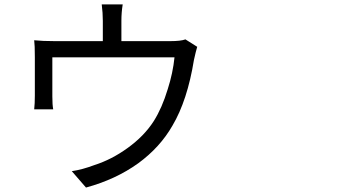

<svg xmlns="http://www.w3.org/2000/svg" viewBox="-20 -802 1540 858"><path d="M364.3 36.1 300.8 -37.1Q347.7 -43.9 402.3 -64.5Q478.5 -88.9 548.8 -139.6Q624 -193.4 667 -260.7Q704.1 -319.3 729.5 -403.3Q752.9 -476.6 759.8 -545.9H213.9V-371.1Q213.9 -333 217.8 -313.5H132.8Q135.7 -338.9 135.7 -375V-546.9Q135.7 -600.6 132.8 -622.1Q170.9 -618.2 223.6 -618.2H439.5V-709Q439.5 -744.1 434.6 -782.2H528.3Q522.5 -746.1 522.5 -709V-618.2H741.2Q788.1 -618.2 808.6 -626L861.3 -592.8Q855.5 -574.2 846.7 -534.2Q817.4 -353.5 751 -241.2Q695.3 -143.6 597.7 -72.3Q497.1 0 364.3 36.1Z"/></svg>

Font: Bpmf GenYo Gothic R
Style: R
Weight: 400
Foundry: But Ko
Version: Version 1.320